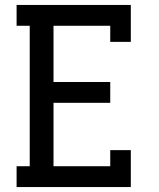

<svg xmlns="http://www.w3.org/2000/svg" viewBox="-20 -755 640 775"><path d="M47 0V-84H100V-651H47V-735H508V-586H425V-651H196V-424H425V-340H196V-84H425V-149H508V0Z"/></svg>

Font: Iosevka HT Medium Extended
Style: Regular
Weight: 500
Width: 7
Monospace: yes
Designer: Belleve Invis
Foundry: Belleve Invis
Version: Version 32.3.0; ttfautohint (v1.8.4)